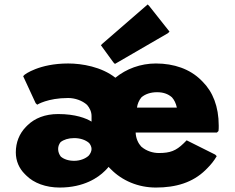

<svg xmlns="http://www.w3.org/2000/svg" viewBox="-20 -820 1053 862"><path d="M440 -624 433 -617 489 -540 496 -533 734 -671 741 -678 650 -793 643 -800ZM241 -151C241 -163 245 -173 252 -182C266 -193 287 -200 313 -200C340 -200 364 -192 380 -178C386 -171 391 -161 391 -151C391 -141 386 -130 378 -121C364 -108 340 -98 313 -98C288 -98 267 -105 253 -117C246 -126 241 -138 241 -151ZM595 -337C597 -353 604 -370 615 -383C631 -397 655 -406 685 -406C712 -406 734 -399 752 -383C762 -372 770 -356 774 -337ZM468 -71C469 -70 469 -69 470 -68L477 -61C528 -9 600 22 680 22C769 22 845 0 903 -57L904 -58L911 -65C926 -80 941 -98 953 -119L946 -126L818 -190L811 -183L804 -176C770 -143 744 -133 693 -133C668 -133 638 -141 614 -162C601 -176 590 -198 589 -225H954L961 -232C962 -238 962 -249 962 -256C962 -342 935 -408 890 -453L883 -460C833 -510 761 -535 680 -535C611 -535 547 -511 498 -471C436 -520 348 -535 286 -535C155 -535 91 -485 91 -485L84 -478L140 -357L147 -350C147 -350 194 -380 286 -380C316 -380 349 -369 371 -349C382 -336 391 -319 391 -299V-274C367 -289 319 -308 241 -308C182 -308 136 -289 104 -258L103 -257L96 -250C67 -220 51 -181 51 -136C51 -97 66 -64 91 -39L98 -32C132 2 186 22 248 22C358 22 422 -24 450 -52L451 -53L458 -60C462 -64 465 -68 468 -71Z"/></svg>

Font: Hussar Woodtype
Style: Blk
Weight: 900
Foundry: Cannot Into Space Fonts
Version: Version 1.07